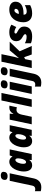

<svg xmlns="http://www.w3.org/2000/svg" viewBox="1732 -2678 1057 4818"><g transform="rotate(-90 2260.0 -268.5)"><path d="M248 -606C323 -606 358 -647 358 -708C358 -759 315 -777 265 -777C196 -777 155 -741 155 -675C155 -624 195 -606 248 -606ZM-28 240C112 240 173 146 194 46L321 -553H132L11 16C0 68 -34 88 -74 88C-91 88 -105 87 -129 79V227C-106 234 -63 240 -28 240Z M523 10C588 10 625 -19 654 -60H658L653 0H804L921 -553H770L744 -485H740C713 -532 675 -563 612 -563C444 -563 366 -336 366 -201C366 -44 438 10 523 10ZM601 -142C573 -142 559 -167 559 -212C559 -307 604 -411 656 -411C683 -411 696 -383 696 -341C696 -321 693 -300 690 -280C678 -209 644 -142 601 -142Z M1130 10C1195 10 1232 -19 1261 -60H1265L1260 0H1411L1528 -553H1377L1351 -485H1347C1320 -532 1282 -563 1219 -563C1051 -563 973 -336 973 -201C973 -44 1045 10 1130 10ZM1208 -142C1180 -142 1166 -167 1166 -212C1166 -307 1211 -411 1263 -411C1290 -411 1303 -383 1303 -341C1303 -321 1300 -300 1297 -280C1285 -209 1251 -142 1208 -142Z M1550 0H1739L1791 -243C1814 -349 1858 -383 1917 -383C1941 -383 1963 -378 1977 -372L2018 -559C2012 -561 1993 -563 1979 -563C1904 -563 1859 -539 1813 -461H1809L1818 -553H1667Z M1987 0H2176L2337 -760H2148Z M2545 -606C2620 -606 2655 -647 2655 -708C2655 -759 2612 -777 2562 -777C2493 -777 2452 -741 2452 -675C2452 -624 2492 -606 2545 -606ZM2312 0H2501L2619 -553H2429Z M2874 -606C2949 -606 2984 -647 2984 -708C2984 -759 2941 -777 2891 -777C2822 -777 2781 -741 2781 -675C2781 -624 2821 -606 2874 -606ZM2598 240C2738 240 2799 146 2820 46L2947 -553H2758L2637 16C2626 68 2592 88 2552 88C2535 88 2521 87 2497 79V227C2520 234 2563 240 2598 240Z M2962 0H3151L3185 -165L3234 -191L3302 0H3516L3382 -303L3622 -553H3406L3215 -326H3211C3219 -348 3234 -400 3242 -436L3310 -760H3121Z M3757 10C3907 10 4003 -55 4003 -192C4003 -260 3968 -311 3893 -348C3847 -371 3828 -382 3828 -401C3828 -423 3842 -434 3865 -434C3903 -434 3954 -412 3991 -388L4050 -511C3994 -546 3935 -563 3863 -563C3708 -563 3636 -492 3636 -388C3636 -318 3666 -272 3735 -234C3802 -197 3811 -185 3811 -163C3811 -133 3768 -129 3745 -129C3692 -129 3643 -140 3583 -173V-21C3626 -1 3683 10 3757 10Z M4330 10C4426 10 4482 -10 4541 -40V-174C4484 -144 4437 -126 4381 -126C4328 -126 4301 -149 4301 -198V-206H4330C4536 -206 4627 -287 4627 -409C4627 -502 4552 -563 4428 -563C4213 -563 4111 -390 4111 -209C4111 -73 4190 10 4330 10ZM4334 -324H4320C4327 -375 4363 -435 4407 -435C4435 -435 4448 -419 4448 -398C4448 -364 4419 -324 4334 -324Z"/></g></svg>

Font: Noto Sans Black
Style: Italic
Weight: 900
Italic angle: -12°
Designer: Monotype Design Team
Foundry: Monotype Imaging Inc.
Version: Version 2.013